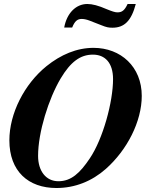

<svg xmlns="http://www.w3.org/2000/svg" viewBox="-20 -925 762 963"><path d="M620 -905C605 -873 592 -863 569 -863C557 -863 542 -868 515 -879C474 -897 443 -905 418 -905C361 -905 315 -859 302 -787H342C355 -819 368 -830 390 -830C401 -830 415 -827 428 -822L487 -799C514 -788 525 -786 544 -786C604 -786 639 -821 661 -905ZM691 -444C691 -590 586 -685 449 -685C365 -685 285 -651 213 -593C102 -503 27 -356 27 -221C27 -66 122 18 263 18C356 18 441 -16 511 -78C618 -173 691 -316 691 -444ZM547 -528C547 -415 497 -229 430 -130C381 -57 337 -16 273 -16C210 -16 171 -68 171 -143C171 -262 224 -430 284 -531C334 -615 383 -651 446 -651C506 -651 547 -611 547 -528Z"/></svg>

Font: STIXGeneral
Style: Bold Italic
Weight: 700
Italic angle: -16.33°
Designer: MicroPress Inc., with final additions and corrections provided by Coen Hoffman, Elsevier (retired)
Version: Version 1.1.0